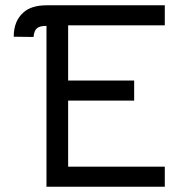

<svg xmlns="http://www.w3.org/2000/svg" viewBox="-20 -706 691 727"><path d="M120 -599Q109 -590 107 -566L32 -567Q32 -627 69 -659Q99 -686 157 -686H604V-610H238V-401H488V-325H238V-75H604V1H156V-608Q130 -608 120 -599Z"/></svg>

Font: Bellota
Style: Bold
Weight: 700
Designer: Kemie Guaida
Foundry: Kemie Guaida
Version: Version 4.001